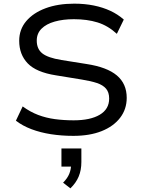

<svg xmlns="http://www.w3.org/2000/svg" viewBox="-20 -734 775 1050"><path d="M381 9Q317 9 259 0Q201 -9 152 -27.5Q103 -46 67 -74L104 -152Q145 -122 188.5 -105.5Q232 -89 280.5 -82.5Q329 -76 383 -76Q474 -76 525.5 -106.5Q577 -137 577 -195Q577 -229 560 -249Q543 -269 510 -280Q477 -291 427 -299L286 -322Q178 -339 131.5 -387.5Q85 -436 85 -511Q85 -573 123.5 -618.5Q162 -664 229.5 -689Q297 -714 386 -714Q443 -714 492.5 -704Q542 -694 583 -675Q624 -656 657 -627L619 -549Q570 -594 513 -611.5Q456 -629 384 -629Q325 -629 279 -616Q233 -603 207 -577Q181 -551 181 -512Q181 -466 211.5 -442Q242 -418 315 -406L453 -384Q565 -367 619 -321.5Q673 -276 673 -199Q673 -137 637 -90Q601 -43 536 -17Q471 9 381 9ZM365 296 325 265Q349 241 359 216Q369 191 369 163L386 177H316V78H425V152Q425 196 410.5 231Q396 266 365 296Z"/></svg>

Font: Nunito Sans 7pt SemiExpanded
Style: Regular
Weight: 400
Width: 6
Designer: Vernon Adams
Foundry: Vernon Adams
Version: Version 3.101;gftools[0.9.27]